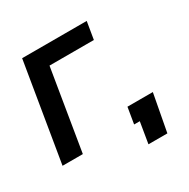

<svg xmlns="http://www.w3.org/2000/svg" viewBox="-193 -902 1210 1232"><g transform="rotate(-30 412.0 -286.0)"><path d="M610.8 -727.5 589.4 -598.6H260.7L162.1 0H11.7L132.3 -727.5ZM558.1 156.2 584 0H542L562 -120.1H750L698.2 156.2Z"/></g></svg>

Font: Inter Display
Style: Bold Italic
Weight: 700
Italic angle: -9.39999°
Designer: Rasmus Andersson
Foundry: rsms
Version: Version 4.000;git-a52131595